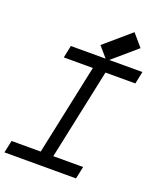

<svg xmlns="http://www.w3.org/2000/svg" viewBox="-159 -973 886 1070"><g transform="rotate(20 283.5 -438.5)"><path d="M358.9 -672.9 296.9 -745.1 450.7 -877.4 512.7 -805.2ZM422.9 0H-1.5L14.2 -73.2H187L300.8 -610.4H128.4L143.6 -683.6H567.9L552.7 -610.4H375.5L261.7 -73.2H438.5Z"/></g></svg>

Font: Anka/Coder Condensed
Style: Italic
Weight: 400
Width: 4
Italic angle: -12°
Monospace: yes
Version: Version 001.100